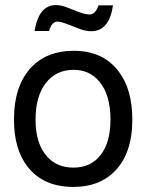

<svg xmlns="http://www.w3.org/2000/svg" viewBox="-20 -725 586 756"><path d="M270 -525Q386 -525 447 -444Q501 -374 501 -254Q501 -120 431 -50Q371 11 269 11Q151 11 89 -68Q35 -137 35 -254Q35 -390 106 -463Q167 -525 270 -525ZM270 -450Q200 -450 160 -397.5Q120 -345 120 -254Q120 -159 165 -109Q204 -65 269 -65Q338 -65 376.5 -115Q415 -165 415 -254Q415 -352 371 -404Q333 -450 270 -450ZM368 -704H425Q410 -602 339 -602Q318 -602 294 -611L253 -627Q220 -640 206 -640Q184 -640 173 -603H116Q133 -705 200 -705Q222 -705 246 -695L287 -679Q314 -668 333 -668Q356 -668 368 -704Z"/></svg>

Font: Almarai
Style: Regular
Weight: 400
Designer: Boutros International 2019
Foundry: Created by Boutros International 2019
Version: Version 1.10